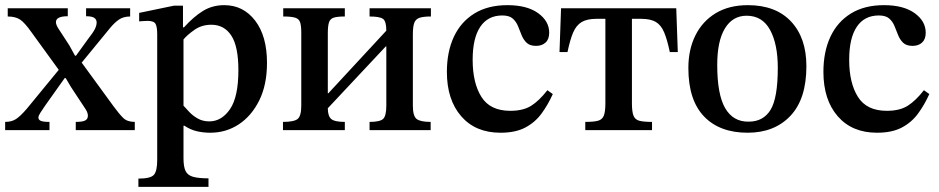

<svg xmlns="http://www.w3.org/2000/svg" viewBox="-23 -505 3644 745"><path d="M500 0H271V-32Q297 -32 307.5 -37.5Q318 -43 318 -56Q318 -67 310 -80L252 -168L232 -202H228L152 -95Q142 -80 134 -68Q126 -56 126 -49Q126 -40 135.5 -36Q145 -32 169 -32V0H-3V-32Q22 -32 39 -43Q56 -54 81 -83L205 -234L99 -380Q73 -417 55 -429Q37 -441 7 -441V-473H240V-442Q194 -442 194 -419Q194 -408 206 -390.5Q218 -373 246 -329L268 -289H272L316 -350Q338 -378 345 -392Q352 -406 352 -418Q352 -429 343 -435.5Q334 -442 311 -442V-473H482V-441Q456 -441 438.5 -429Q421 -417 403 -395L294 -262L418 -92Q440 -62 455.5 -47Q471 -32 500 -32Z M786 220H514V188Q562 188 574.5 173Q587 158 587 116V-372Q587 -401 580.5 -412.5Q574 -424 549 -424Q540 -424 528.5 -423Q517 -422 517 -422V-455L652 -483H687V-399H691Q728 -440 764.5 -462.5Q801 -485 847 -485Q921 -485 967 -425Q1013 -365 1013 -261Q1013 -176 983 -115.5Q953 -55 903.5 -22.5Q854 10 793 10Q765 10 740 4Q715 -2 693 -17H689V109Q689 142 697 158.5Q705 175 726 181Q747 187 786 187ZM789 -34Q837 -34 869.5 -81.5Q902 -129 902 -233Q902 -325 874.5 -367Q847 -409 797 -409Q760 -409 732 -389.5Q704 -370 689 -352V-95Q698 -85 711.5 -70.5Q725 -56 744.5 -45Q764 -34 789 -34Z M1315 0H1075V-32Q1118 -32 1132 -43.5Q1146 -55 1146 -95V-378Q1146 -405 1141.5 -418.5Q1137 -432 1122 -436.5Q1107 -441 1076 -441V-473H1315V-441Q1286 -441 1272 -436.5Q1258 -432 1253.5 -418Q1249 -404 1249 -376V-143H1251L1476 -386Q1476 -422 1463.5 -431.5Q1451 -441 1411 -441V-473H1649V-441Q1620 -441 1605 -436Q1590 -431 1584.5 -416.5Q1579 -402 1579 -371V-95Q1579 -55 1593.5 -43.5Q1608 -32 1648 -32V0H1411V-32Q1451 -32 1463.5 -43.5Q1476 -55 1476 -95V-325H1474L1249 -85Q1249 -55 1262 -43.5Q1275 -32 1315 -32Z M2101 -155 2122 -140Q2103 -98 2078 -64Q2053 -30 2015 -10Q1977 10 1919 10Q1822 10 1766.5 -54Q1711 -118 1711 -226Q1711 -304 1738 -362Q1765 -420 1817.5 -452.5Q1870 -485 1946 -485Q2022 -485 2065 -454Q2108 -423 2108 -378Q2108 -353 2094 -340Q2080 -327 2057 -327Q2033 -327 2020.5 -339Q2008 -351 2001 -368.5Q1994 -386 1987 -403.5Q1980 -421 1966.5 -433Q1953 -445 1926 -445Q1870 -445 1840.5 -401Q1811 -357 1811 -273Q1811 -183 1845 -129Q1879 -75 1957 -75Q2007 -75 2038 -94.5Q2069 -114 2101 -155Z M2507 0H2248V-32Q2281 -32 2297.5 -36.5Q2314 -41 2320 -56.5Q2326 -72 2326 -104V-432H2292Q2255 -432 2234 -419.5Q2213 -407 2201 -379Q2189 -351 2179 -303H2148L2154 -473H2601L2607 -303H2576Q2566 -351 2554 -379.5Q2542 -408 2521.5 -420Q2501 -432 2464 -432H2429V-104Q2429 -72 2435 -56.5Q2441 -41 2457.5 -36.5Q2474 -32 2507 -32Z M2878 10Q2769 10 2708.5 -53.5Q2648 -117 2648 -241Q2648 -313 2675.5 -368Q2703 -423 2754.5 -454Q2806 -485 2879 -485Q2987 -485 3046.5 -421.5Q3106 -358 3106 -248Q3106 -121 3044 -55.5Q2982 10 2878 10ZM2882 -33Q2939 -33 2967 -79Q2995 -125 2995 -242Q2995 -334 2965 -389Q2935 -444 2874 -444Q2820 -444 2790 -395Q2760 -346 2760 -253Q2760 -138 2791 -85Q2822 -32 2882 -33Z M3562 -155 3583 -140Q3564 -98 3539 -64Q3514 -30 3476 -10Q3438 10 3380 10Q3283 10 3227.5 -54Q3172 -118 3172 -226Q3172 -304 3199 -362Q3226 -420 3278.5 -452.5Q3331 -485 3407 -485Q3483 -485 3526 -454Q3569 -423 3569 -378Q3569 -353 3555 -340Q3541 -327 3518 -327Q3494 -327 3481.5 -339Q3469 -351 3462 -368.5Q3455 -386 3448 -403.5Q3441 -421 3427.5 -433Q3414 -445 3387 -445Q3331 -445 3301.5 -401Q3272 -357 3272 -273Q3272 -183 3306 -129Q3340 -75 3418 -75Q3468 -75 3499 -94.5Q3530 -114 3562 -155Z"/></svg>

Font: STIX Two Text Medium
Style: Regular
Weight: 500
Designer: Ross Mills, John Hudson & Paul Hanslow, Tiro Typeworks Ltd; with prior portions MicroPress Inc., and Coen Hoffman.
Foundry: Tiro Typeworks Ltd
Version: Version 2.13 b171